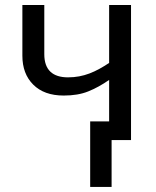

<svg xmlns="http://www.w3.org/2000/svg" viewBox="-20 -556 619 762"><path d="M413.1 -536.1V-306.2C359.9 -271 312.5 -249 250 -249C189 -249 155.8 -278.3 155.8 -340.8V-536.1H68.8V-335C68.8 -287.1 83 -249 111.8 -220.2C140.6 -191.4 180.7 -176.8 232.9 -176.8C270.5 -176.8 302.7 -182.1 330.6 -193.4C358.4 -204.6 385.7 -219.7 413.1 -238.8V-74.2H337.9V186H422.9V0H500V-536.1Z"/></svg>

Font: Avrile Sans
Style: Regular
Weight: 400
Designer: Monotype Design Team, Google (font), Stefan Peev (BGR Cyrillic), Cristiano Sobral (main changes)
Foundry: The Avrile Sans Project Authors
Version: Version 3.110